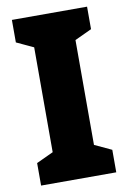

<svg xmlns="http://www.w3.org/2000/svg" viewBox="-82 -765 545 815"><g transform="rotate(-10 190.0 -357.0)"><path d="M352 0H28V-97L101 -131V-583L28 -617V-714H352V-617L279 -583V-131L352 -97Z"/></g></svg>

Font: Noto Sans Lao Looped Condensed Black
Style: Regular
Weight: 900
Width: 3
Designer: Mark Frömberg, Ben Mitchell
Foundry: The Fontpad Ltd
Version: Version 1.002; ttfautohint (v1.8.4.7-5d5b)